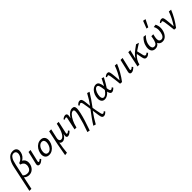

<svg xmlns="http://www.w3.org/2000/svg" viewBox="428 -2620 4815 4815"><g transform="rotate(-45 2835.0 -212.5)"><path d="M377 -375Q417 -356 440.5 -318.5Q464 -281 464 -229Q464 -202 459 -179Q442 -97 386.5 -45Q331 7 251 7Q210 7 175.5 -8Q141 -23 116 -49L44 289H-28L118 -399Q149 -550 215 -632Q281 -714 377 -714Q443 -714 476.5 -681Q510 -648 510 -594Q510 -572 504 -546Q492 -490 459 -447Q426 -404 377 -375ZM434 -541Q438 -557 438 -576Q438 -613 417.5 -636Q397 -659 359 -659Q306 -659 272.5 -617.5Q239 -576 223.5 -527Q208 -478 193 -411L128 -105Q146 -81 179.5 -67.5Q213 -54 250 -54Q304 -54 337.5 -85.5Q371 -117 382 -172Q386 -191 386 -211Q386 -259 358.5 -292.5Q331 -326 275 -341L284 -385Q340 -401 380.5 -443Q421 -485 434 -541Z M563 -49Q563 -64 567 -79L646 -416H717L642 -97Q639 -85 639 -77Q639 -57 658 -57Q680 -57 722 -97L747 -66Q677 6 619 6Q593 6 578 -7.5Q563 -21 563 -49Z M827 -139Q827 -164 833 -192Q846 -256 881.5 -308.5Q917 -361 968 -391Q1019 -421 1077 -421Q1142 -421 1178.5 -382.5Q1215 -344 1215 -279Q1215 -254 1209 -225Q1196 -162 1160.5 -109.5Q1125 -57 1074 -26Q1023 5 965 5Q899 5 863 -34.5Q827 -74 827 -139ZM1134 -221Q1139 -249 1139 -268Q1139 -312 1119 -337.5Q1099 -363 1060 -363Q1008 -363 965.5 -317.5Q923 -272 908 -197Q903 -169 903 -149Q903 -103 923.5 -77.5Q944 -52 983 -52Q1037 -52 1078.5 -101.5Q1120 -151 1134 -221Z M1750 -66Q1681 6 1625 6Q1603 6 1590.5 -7.5Q1578 -21 1578 -48Q1578 -61 1581 -77L1590 -117Q1521 6 1433 6Q1410 6 1388.5 -5Q1367 -16 1359 -39Q1328 112 1314 279L1239 289Q1287 -13 1378 -416H1450L1393 -159Q1390 -144 1390 -128Q1390 -97 1405 -77Q1420 -57 1451 -57Q1507 -57 1559.5 -146Q1612 -235 1648 -416H1715L1645 -97Q1642 -85 1642 -76Q1642 -57 1660 -57Q1673 -57 1688.5 -66.5Q1704 -76 1726 -97Z M2278 -325Q2278 -279 2257 -184Q2232 -75 2201.5 22Q2171 119 2112 289L2043 275Q2090 149 2120.5 49.5Q2151 -50 2180 -171Q2200 -252 2200 -300Q2200 -331 2190.5 -345Q2181 -359 2160 -359Q2121 -359 2076.5 -312.5Q2032 -266 1994 -187Q1956 -108 1935 -18L1931 0H1863L1933 -325Q1936 -340 1936 -343Q1936 -365 1912 -365Q1888 -365 1862 -346L1845 -373Q1870 -396 1897.5 -408.5Q1925 -421 1950 -421Q1978 -421 1991.5 -404.5Q2005 -388 2005 -361Q2005 -347 2002 -330L1990 -273Q2036 -345 2089 -383Q2142 -421 2193 -421Q2237 -421 2257.5 -398Q2278 -375 2278 -325Z M2702 195 2726 226Q2696 257 2672 271.5Q2648 286 2618 286Q2587 286 2569.5 262Q2552 238 2543 175L2536 127Q2523 49 2517 -9Q2409 139 2327 289L2261 269Q2309 189 2368.5 106Q2428 23 2508 -82L2496 -159Q2483 -248 2474 -295Q2466 -334 2456 -347.5Q2446 -361 2429 -361Q2417 -361 2403.5 -352.5Q2390 -344 2378 -331L2354 -361Q2384 -392 2408 -406.5Q2432 -421 2462 -421Q2494 -421 2511 -397.5Q2528 -374 2537 -311Q2548 -234 2556 -141Q2646 -267 2730 -422L2796 -402Q2697 -240 2565 -64Q2582 48 2607 159Q2615 198 2624.5 212Q2634 226 2651 226Q2663 226 2676.5 217Q2690 208 2702 195Z M3268 -87 3290 -55Q3269 -30 3240.5 -12Q3212 6 3185 6Q3154 6 3136.5 -20Q3119 -46 3110 -92Q3023 6 2935 6Q2878 6 2847.5 -32Q2817 -70 2817 -134Q2817 -167 2824 -201Q2837 -264 2868.5 -314.5Q2900 -365 2942.5 -393Q2985 -421 3030 -421Q3090 -421 3116 -374.5Q3142 -328 3153 -245Q3196 -319 3248 -427L3308 -406Q3263 -322 3230 -265Q3197 -208 3164 -160Q3170 -108 3180.5 -81.5Q3191 -55 3213 -55Q3236 -55 3268 -87ZM3099 -162 3095 -200Q3085 -283 3069 -325Q3053 -367 3018 -367Q2980 -367 2946 -319Q2912 -271 2898 -197Q2892 -167 2892 -140Q2892 -97 2907.5 -72.5Q2923 -48 2955 -48Q3018 -48 3099 -162Z M3781 -412Q3691 -190 3544 3L3480 -3Q3473 -77 3462 -164Q3451 -251 3442 -304Q3435 -342 3428.5 -353.5Q3422 -365 3406 -365Q3384 -365 3365 -349L3347 -376Q3370 -397 3394.5 -409Q3419 -421 3442 -421Q3478 -421 3491 -396Q3504 -371 3511 -314Q3524 -204 3531 -70Q3645 -237 3708 -419Z M3827 -49Q3827 -64 3831 -79L3910 -416H3981L3906 -97Q3903 -85 3903 -77Q3903 -57 3922 -57Q3944 -57 3986 -97L4011 -66Q3941 6 3883 6Q3857 6 3842 -7.5Q3827 -21 3827 -49Z M4500 -85 4525 -54Q4494 -23 4468.5 -8.5Q4443 6 4411 6Q4378 6 4359.5 -16.5Q4341 -39 4331 -97L4304 -233Q4192 -133 4163 0H4096L4184 -416H4255L4196 -174Q4239 -243 4297 -293Q4355 -343 4442 -404L4463 -419L4540 -395L4473 -352Q4394 -304 4357 -276L4395 -114Q4403 -80 4414 -67.5Q4425 -55 4443 -55Q4457 -55 4472 -63.5Q4487 -72 4500 -85Z M5192 -275Q5192 -236 5184 -200Q5165 -111 5113 -52.5Q5061 6 4984 6Q4938 6 4907 -14.5Q4876 -35 4863 -71Q4838 -31 4805 -12.5Q4772 6 4729 6Q4665 6 4630.5 -32Q4596 -70 4596 -138Q4596 -175 4606 -215Q4618 -273 4648 -322.5Q4678 -372 4727 -420L4801 -410Q4704 -318 4680 -211Q4673 -180 4673 -150Q4673 -105 4691.5 -79Q4710 -53 4746 -53Q4802 -53 4828.5 -105Q4855 -157 4866 -227L4877 -291H4946L4931 -224Q4921 -180 4921 -147Q4921 -98 4942 -75.5Q4963 -53 4997 -53Q5083 -53 5111 -194Q5119 -236 5119 -269Q5119 -347 5082 -411L5157 -420Q5192 -348 5192 -275ZM4927 -512 5004 -711 5077 -697 4980 -503Z M5698 -412Q5608 -190 5461 3L5397 -3Q5390 -77 5379 -164Q5368 -251 5359 -304Q5352 -342 5345.5 -353.5Q5339 -365 5323 -365Q5301 -365 5282 -349L5264 -376Q5287 -397 5311.5 -409Q5336 -421 5359 -421Q5395 -421 5408 -396Q5421 -371 5428 -314Q5441 -204 5448 -70Q5562 -237 5625 -419Z"/></g></svg>

Font: Ysabeau Medium
Style: Italic
Weight: 500
Italic angle: -12°
Designer: Christian Thalmann (Catharsis Fonts)
Version: Version 0.003